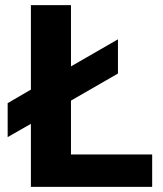

<svg xmlns="http://www.w3.org/2000/svg" viewBox="-20 -732 640 752"><path d="M258 -127H576V0H101V-247L10 -195V-328L101 -381V-712H258V-472L442 -578V-444L258 -338Z"/></svg>

Font: Muli ExtraBold
Style: Regular
Weight: 800
Designer: Vernon Adams
Foundry: Vernon Adams
Version: Version 2.000